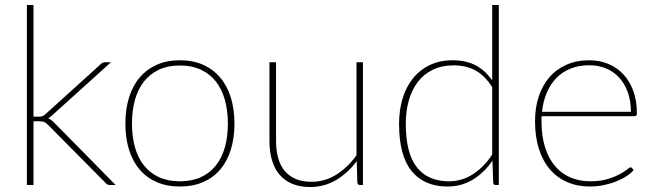

<svg xmlns="http://www.w3.org/2000/svg" viewBox="-20 -743 2629 771"><path d="M114.5 -723V-274.5H137.5Q143 -274.5 149 -276Q155 -277.5 162.5 -284.5L382 -483Q386.5 -488 391.2 -490.5Q396 -493 403.5 -493H425.5L189 -279.5Q185 -275.5 181.2 -272.8Q177.5 -270 173.5 -267.5Q180.5 -265 186 -260.8Q191.5 -256.5 196.5 -251.5L444.5 0H422Q417 0 412.8 -1.5Q408.5 -3 404.5 -8L173 -241.5Q164.5 -250 157.5 -253Q150.5 -256 135.5 -256H114.5V0H88V-723Z M702.5 -501Q755 -501 795.8 -482.8Q836.5 -464.5 864.5 -431.2Q892.5 -398 907 -351Q921.5 -304 921.5 -246.5Q921.5 -189 907 -142.2Q892.5 -95.5 864.5 -62.5Q836.5 -29.5 795.8 -11.8Q755 6 702.5 6Q650 6 609.2 -11.8Q568.5 -29.5 540.5 -62.5Q512.5 -95.5 498 -142.2Q483.5 -189 483.5 -246.5Q483.5 -304 498 -351Q512.5 -398 540.5 -431.2Q568.5 -464.5 609.2 -482.8Q650 -501 702.5 -501ZM702.5 -15Q750.5 -15 786.5 -31.5Q822.5 -48 846.8 -78.5Q871 -109 883 -151.5Q895 -194 895 -246.5Q895 -299 883 -342Q871 -385 846.8 -415.8Q822.5 -446.5 786.5 -463.2Q750.5 -480 702.5 -480Q654.5 -480 618.5 -463.2Q582.5 -446.5 558.2 -415.8Q534 -385 522 -342Q510 -299 510 -246.5Q510 -194 522 -151.5Q534 -109 558.2 -78.5Q582.5 -48 618.5 -31.5Q654.5 -15 702.5 -15Z M1437.5 -493V0H1425.5Q1416.5 0 1415 -10L1412.5 -96Q1377.5 -48.5 1330 -20.2Q1282.5 8 1225.5 8Q1184.5 8 1153.8 -4.8Q1123 -17.5 1102.8 -41.2Q1082.5 -65 1072.2 -99.5Q1062 -134 1062 -177.5V-493H1088.5V-177.5Q1088.5 -139 1097 -108.5Q1105.5 -78 1123.2 -56.8Q1141 -35.5 1167.8 -24.2Q1194.5 -13 1230.5 -13Q1284 -13 1329.8 -41.2Q1375.5 -69.5 1411.5 -119.5V-493Z M1956.5 -393.5Q1925.5 -441 1888 -460.8Q1850.5 -480.5 1802 -480.5Q1753.5 -480.5 1717.5 -462.8Q1681.5 -445 1657.5 -413.5Q1633.5 -382 1621.5 -339Q1609.5 -296 1609.5 -245.5Q1609.5 -128 1653.8 -71.5Q1698 -15 1783 -15Q1835 -15 1879.2 -43.5Q1923.5 -72 1956.5 -122.5ZM1983 -723V0H1971Q1961 0 1960.5 -10L1957.5 -98Q1924.5 -49.5 1878.8 -21.8Q1833 6 1777.5 6Q1683.5 6 1633 -56Q1582.5 -118 1582.5 -245.5Q1582.5 -299.5 1596.2 -346Q1610 -392.5 1637.2 -427Q1664.5 -461.5 1704.8 -481.2Q1745 -501 1798 -501Q1851 -501 1889.8 -480.8Q1928.5 -460.5 1956.5 -420V-723Z M2513.5 -294Q2513.5 -338.5 2500.8 -373.2Q2488 -408 2465.8 -432Q2443.5 -456 2413 -468.5Q2382.5 -481 2347 -481Q2305 -481 2271.8 -467.8Q2238.5 -454.5 2214.5 -430Q2190.5 -405.5 2175.8 -371Q2161 -336.5 2156.5 -294ZM2524.5 -60.5Q2514.5 -48 2496.5 -36Q2478.5 -24 2455.2 -14.8Q2432 -5.5 2404.8 0.2Q2377.5 6 2349 6Q2298.5 6 2257.8 -11.8Q2217 -29.5 2188.2 -63Q2159.5 -96.5 2144 -145.2Q2128.5 -194 2128.5 -256.5Q2128.5 -310.5 2143.2 -355.2Q2158 -400 2186 -432.5Q2214 -465 2254.5 -483Q2295 -501 2346.5 -501Q2386.5 -501 2421.2 -487Q2456 -473 2482 -445.8Q2508 -418.5 2522.8 -378.5Q2537.5 -338.5 2537.5 -287Q2537.5 -276.5 2528.5 -276.5H2155Q2154.5 -271.5 2154.5 -266.8Q2154.5 -262 2154.5 -256.5Q2154.5 -197.5 2168.5 -152.5Q2182.5 -107.5 2208 -77Q2233.5 -46.5 2269.8 -30.8Q2306 -15 2350.5 -15Q2390 -15 2419 -23.8Q2448 -32.5 2467.5 -43Q2487 -53.5 2497.8 -62.2Q2508.5 -71 2511.5 -71Q2515.5 -71 2518 -68Z"/></svg>

Font: Lato 2
Style: Regular
Weight: 200
Designer: Lukasz Dziedzic with Adam Twardoch and Botio Nikoltchev
Foundry: tyPoland Lukasz Dziedzic
Version: Version 2.015; 2015-08-06; http://www.latofonts.com/